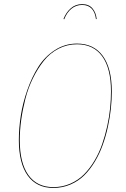

<svg xmlns="http://www.w3.org/2000/svg" viewBox="-20 -901 610 930"><path d="M291 -807.6 287.6 -809.1Q299.8 -840.8 322.8 -860.8Q345.7 -880.9 377.9 -880.9Q410.2 -880.9 427.5 -860.8Q444.8 -840.8 448.2 -809.1L444.8 -808.1Q440.9 -841.3 424.1 -859.1Q407.2 -877 377.9 -877Q348.6 -877 326.2 -858.9Q303.7 -840.8 291 -807.6ZM353 -689.9Q434.1 -689.9 477.8 -630.4Q521.5 -570.8 521.5 -457.5Q521.5 -418 517.1 -375.7Q512.7 -333.5 502.7 -287.4Q492.7 -241.2 477.5 -199Q462.4 -156.7 439.5 -118.4Q416.5 -80.1 388.2 -52Q359.9 -23.9 321.3 -7.3Q282.7 9.3 238.3 9.3Q157.2 9.3 114.3 -50.5Q71.3 -110.4 71.3 -222.7Q71.3 -279.3 80.8 -340.6Q90.3 -401.9 112.3 -464.8Q134.3 -527.8 165.8 -577.4Q197.3 -627 245.8 -658.4Q294.4 -689.9 353 -689.9ZM353 -686.5Q304.7 -686.5 262.9 -664.8Q221.2 -643.1 191.7 -605.7Q162.1 -568.4 139.2 -521.5Q116.2 -474.6 102.8 -421.9Q89.4 -369.1 82.5 -319.1Q75.7 -269 75.7 -222.7Q75.7 -111.8 117.4 -53.2Q159.2 5.4 238.3 5.4Q282.2 5.4 320.3 -11.2Q358.4 -27.8 386.5 -55.9Q414.6 -84 437.3 -122.1Q460 -160.2 474.6 -202.1Q489.3 -244.1 499.3 -289.8Q509.3 -335.4 513.4 -377.2Q517.6 -418.9 517.6 -458Q517.6 -569.8 475.1 -628.2Q432.6 -686.5 353 -686.5Z"/></svg>

Font: Fira Sans Compressed Four
Style: Italic
Weight: 100
Width: 3
Italic angle: -8°
Designer: Carrois Corporate & Edenspiekermann AG
Foundry: Carrois Corporate GbR & Edenspiekermann AG
Version: Version 4.203;PS 004.203;hotconv 1.0.88;makeotf.lib2.5.64775